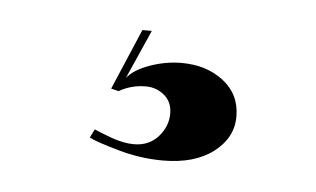

<svg xmlns="http://www.w3.org/2000/svg" viewBox="-27 -28 334 203"><g transform="rotate(5 140.0 74.0)"><path d="M151 141Q127 141 103.2 134.2Q79.5 127.5 72 123.5L76.5 114.5Q82 117 95 121.8Q108 126.5 119 126.5Q135 126.5 144.8 115.5Q154.5 104.5 154.5 91Q154.5 78.5 146 71.5Q137.5 64.5 126.5 64.5Q111 64.5 98 72L90 70L117.5 5.5H127.5L104.5 57.5Q111.5 48.5 128.2 42.5Q145 36.5 162 36.5Q188.5 36.5 206.5 50.5Q224.5 64.5 224.5 88Q224.5 110.5 204.5 125.8Q184.5 141 151 141Z"/></g></svg>

Font: Imbue 100pt Black
Style: Regular
Weight: 900
Designer: Tyler Finck
Foundry: Etcetera Type Company
Version: Version 1.102; ttfautohint (v1.8.3)